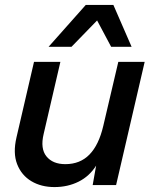

<svg xmlns="http://www.w3.org/2000/svg" viewBox="-20 -751 615 779"><path d="M201 8Q147 8 107 -16Q67 -40 49.5 -85Q32 -130 47 -194L118 -500H225L157 -207Q143 -148 168.5 -116.5Q194 -85 245 -85Q305 -85 343 -124Q381 -163 399 -240L460 -500H567L451 0H356L370 -79Q343 -36 299 -14Q255 8 201 8ZM177 -561 328 -731H440L514 -561H431L374 -668L270 -561Z"/></svg>

Font: Prodigy Sans Medium
Style: Italic
Weight: 500
Italic angle: -13°
Designer: Wei Huang
Foundry: Wei Huang
Version: Version 1.003; ttfautohint (v1.8.3)